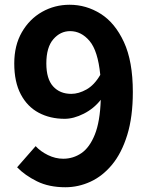

<svg xmlns="http://www.w3.org/2000/svg" viewBox="-20 -774 629 808"><path d="M175 -507Q175 -442 203.5 -410.5Q232 -379 280 -379Q311 -379 344 -397.5Q377 -416 402 -459Q392 -560 357 -601.5Q322 -643 275 -643Q234 -643 204.5 -609Q175 -575 175 -507ZM255 14Q186 14 135.5 -11Q85 -36 52 -70L130 -159Q150 -137 181.5 -121.5Q213 -106 246 -106Q288 -106 322.5 -129.5Q357 -153 379 -207.5Q401 -262 404 -354Q375 -317 332.5 -295.5Q290 -274 252 -274Q191 -274 143 -299.5Q95 -325 67.5 -377Q40 -429 40 -507Q40 -583 72 -638.5Q104 -694 157 -724Q210 -754 273 -754Q343 -754 403.5 -716Q464 -678 501.5 -597Q539 -516 539 -387Q539 -282 515.5 -206Q492 -130 452 -81.5Q412 -33 361 -9.5Q310 14 255 14Z"/></svg>

Font: Chiron Sans HK TT
Style: Bold
Weight: 700
Designer: Ryoko NISHIZUKA 西塚涼子 (kana, bopomofo & ideographs); Paul D. Hunt (Latin, Greek & Cyrillic); Sandoll Communications 산돌커뮤니
Foundry: Adobe
Version: Version 2.022;hotconv 1.0.109;makeotfexe 2.5.65596